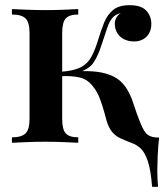

<svg xmlns="http://www.w3.org/2000/svg" viewBox="-20 -551 640 741"><path d="M282 -516V-495Q248 -495 234 -480Q220 -465 220 -423V-93Q220 -51 234 -36Q248 -21 282 -21V0Q263 -1 227 -2.5Q191 -4 154 -4Q119 -4 81.5 -2.5Q44 -1 26 0V-21Q63 -21 78.5 -36Q94 -51 94 -93V-423Q94 -465 78.5 -480Q63 -495 26 -495V-516Q45 -515 83.5 -513.5Q122 -512 158 -512Q194 -512 229 -513.5Q264 -515 282 -516ZM567 170Q562 105 550.5 71Q539 37 523 22Q507 7 486 0Q463 -9 444.5 -17.5Q426 -26 413 -41.5Q400 -57 392 -83Q389 -93 382.5 -117.5Q376 -142 365.5 -170Q355 -198 339 -217Q319 -244 289.5 -251.5Q260 -259 216 -257V-274Q266 -278 292 -291.5Q318 -305 332.5 -331.5Q347 -358 359 -398Q370 -434 382 -464Q394 -494 416.5 -512.5Q439 -531 480 -531Q525 -531 544.5 -510Q564 -489 564 -459Q564 -428 545.5 -409.5Q527 -391 497 -391Q478 -391 461 -398.5Q444 -406 433.5 -422Q423 -438 423 -461Q423 -471 428.5 -482Q434 -493 446 -500Q425 -496 413 -481Q401 -466 393 -441Q385 -416 373 -381Q360 -339 342 -311Q324 -283 280 -271V-276Q319 -278 353.5 -274Q388 -270 416.5 -256.5Q445 -243 464 -216Q483 -189 495 -151Q507 -113 522 -76Q536 -41 550.5 -30.5Q565 -20 594 -20Q590 17 588.5 52.5Q587 88 587 108Q587 125 588 141.5Q589 158 590 170Z"/></svg>

Font: Playfair Display SemiBold
Style: Regular
Weight: 600
Designer: Claus Eggers Sørensen
Foundry: Claus Eggers Sørensen
Version: Version 1.203